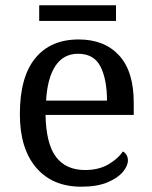

<svg xmlns="http://www.w3.org/2000/svg" viewBox="-20 -695 575 725"><path d="M287 10Q178 10 116.5 -62Q55 -134 55 -264Q55 -404 113 -475Q171 -546 277 -546Q374 -546 429.5 -486Q485 -426 485 -307V-261H152Q154 -152 191.5 -102.5Q229 -53 301 -53Q353 -53 389.5 -74.5Q426 -96 444 -123Q451 -120 457 -111Q463 -102 463 -89Q463 -69 444 -46Q425 -23 386 -6.5Q347 10 287 10ZM384 -315Q384 -395 359.5 -443.5Q335 -492 275 -492Q220 -492 189.5 -446.5Q159 -401 154 -315ZM128 -616V-675H418V-616Z"/></svg>

Font: Noto Naskh Arabic UI
Style: Regular
Weight: 400
Designer: Monotype Design Team, David Williams, Mohamad Dakak and Nizar Qandah
Foundry: Monotype Imaging Inc.
Version: Version 2.014